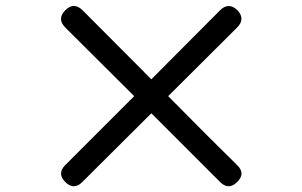

<svg xmlns="http://www.w3.org/2000/svg" viewBox="-20 -709 1040 661"><path d="M308 -244 204 -140C185 -121 186 -101 205 -82C224 -63 244 -63 263 -82L501 -319L738 -82C757 -63 777 -63 796 -82C816 -101 817 -120 797 -140L692 -244L559 -378L797 -615C816 -634 816 -655 797 -674C778 -693 757 -693 738 -674L501 -436L265 -673C245 -693 225 -694 205 -674C185 -654 185 -634 205 -614L442 -378Z"/></svg>

Font: GenSenRounded2 TW M
Style: Regular
Weight: 500
Version: Version 2.100;PS 2.1;hotconv 16.6.51;makeotf.lib2.5.65220 DE